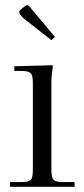

<svg xmlns="http://www.w3.org/2000/svg" viewBox="-20 -716 323 736"><path d="M75 -692 59 -679C55 -676 54 -673 54 -669C54 -666 55 -664 57 -661L70 -646L177 -562L191 -574L93 -691C90 -694 88 -696 84 -696C81 -696 78 -694 75 -692ZM35 -462V-444H53C101 -444 106 -439 106 -391V-71C106 -23 101 -18 53 -18H18V0H266V-18H231C183 -18 177 -23 177 -71V-405C177 -423 180 -438 182 -458V-466Z"/></svg>

Font: FoglihtenNo04
Style: Regular
Weight: 500
Designer: gluk (gluksza@wp.pl)
Foundry: gluk (gluksza@wp.pl)
Version: Version 0.70